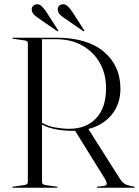

<svg xmlns="http://www.w3.org/2000/svg" viewBox="-20 -876 650 896"><path d="M542 -462Q542 -390.5 501.5 -341Q461 -291.5 392.5 -274L539 -42.5Q553.5 -20 570 -14Q586.5 -8 605.5 -5Q609.5 -4.5 609.5 -2.5Q609.5 0 606 0H435Q431.5 0 431.5 -2.5Q431.5 -4.5 435.5 -5L466 -8.5Q487.5 -11.5 470.5 -40L330.5 -265.5Q325 -265.5 318.5 -265.5Q277.5 -265.5 240.5 -272.5Q203.5 -279.5 176 -295V-27Q176 -14.5 192 -12.5L244.5 -5Q248.5 -4.5 248.5 -2.5Q248.5 0 245 0H41Q37.5 0 37.5 -2.5Q37.5 -4.5 41.5 -5L94 -12.5Q110 -14.5 110 -27V-675Q110 -685.5 94 -687.5L41.5 -695Q37.5 -695.5 37.5 -697.5Q37.5 -700 41 -700H243Q387.5 -700 464.8 -634.5Q542 -569 542 -462ZM176 -693V-303Q203.5 -287 237.8 -281Q272 -275 304 -275Q382 -275 428.5 -324Q475 -373 475 -464.5Q475 -530.5 446 -582Q417 -633.5 364.8 -663.2Q312.5 -693 243 -693ZM197.5 -818.5 250.5 -736Q253 -732.5 252 -730.5Q250.5 -729 246.5 -731L163 -788.5Q149.5 -797.5 139.5 -807Q129.5 -816.5 128 -830.5Q127.5 -840.5 133.8 -847.8Q140 -855 151 -856Q163 -857.5 174.2 -847.2Q185.5 -837 197.5 -818.5ZM319 -818.5 372 -736Q374.5 -732.5 373.5 -730.5Q371.5 -729 368 -731L284.5 -788.5Q270.5 -797.5 260.8 -807Q251 -816.5 249.5 -830.5Q248.5 -840.5 254.8 -847.8Q261 -855 271.5 -856Q284.5 -857.5 295.8 -847.2Q307 -837 319 -818.5Z"/></svg>

Font: Fraunces 144pt S000 Light
Style: Regular
Weight: 300
Version: Version 1.000; ttfautohint (v1.8.3)